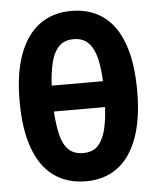

<svg xmlns="http://www.w3.org/2000/svg" viewBox="-52 -754 664 813"><g transform="rotate(-5 280.0 -347.0)"><path d="M281 15Q201 15 144.5 -26Q88 -67 59 -148Q30 -229 30 -347Q30 -466 60 -546.5Q90 -627 146 -668Q202 -709 280 -709Q361 -709 417 -668Q473 -627 501.5 -546.5Q530 -466 530 -347Q530 -229 500.5 -148Q471 -67 415.5 -26Q360 15 281 15ZM280 -105Q320 -105 342.5 -129Q365 -153 375.5 -195.5Q386 -238 388 -291H171Q174 -238 183.5 -195.5Q193 -153 216 -129Q239 -105 280 -105ZM171 -401H389Q387 -456 377 -498Q367 -540 344 -564.5Q321 -589 280 -589Q240 -589 217 -564.5Q194 -540 184 -497.5Q174 -455 171 -401Z"/></g></svg>

Font: Ubuntu Sans Mono
Style: Bold
Weight: 700
Monospace: yes
Designer: Dalton Maag Ltd
Foundry: Dalton Maag Ltd
Version: Version 1.006